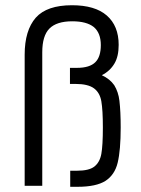

<svg xmlns="http://www.w3.org/2000/svg" viewBox="-20 -717 545 741"><path d="M276.9 -58.1Q323.7 -58.1 344.2 -74.2Q365.2 -90.8 371.1 -123Q377 -155.8 377 -225.1Q377 -292 371.1 -326.2Q365.2 -359.4 342.8 -376Q319.8 -393.1 271 -393.1H250V-455.1H276.9Q326.2 -455.1 348.1 -477.1Q369.1 -498 369.1 -543Q369.1 -589.8 341.8 -612.8Q314 -634.8 258.8 -634.8Q198.7 -634.8 170.9 -606.9Q143.1 -579.1 143.1 -515.1V0H75.2V-505.9Q75.2 -599.6 118.2 -648.9Q161.1 -696.8 257.8 -696.8Q346.7 -696.8 392.1 -657.2Q438 -617.2 438 -543.9Q438 -499.5 421.9 -472.2Q404.8 -442.9 373 -426.8Q404.3 -412.1 420.9 -388.2Q437 -361.8 440.9 -328.1Q445.8 -286.6 445.8 -225.1Q445.8 -137.2 434.1 -88.9Q422.9 -42.5 387.2 -19Q351.1 3.9 279.8 3.9H251V-58.1Z"/></svg>

Font: D-DIN-PRO
Style: Regular
Weight: 400
Designer: Charles Nix
Foundry: Datto Inc.
Version: Version 1.000;hotconv 1.0.109;makeotfexe 2.5.65596